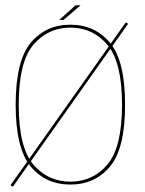

<svg xmlns="http://www.w3.org/2000/svg" viewBox="-20 -691 547 723"><path d="M19.5 6.5 28.5 12 462.5 -601.5 453.5 -606.5ZM245 4Q337.5 4 394.2 -63.8Q451 -131.5 451 -296.5Q451 -462 394.2 -530Q337.5 -598 245 -598Q152.5 -598 95.8 -530Q39 -462 39 -296.5Q39 -131.5 95.8 -63.8Q152.5 4 245 4ZM245 -7Q160.5 -7 105.5 -71.5Q50.5 -136 50.5 -296.5Q50.5 -457.5 105.5 -522.2Q160.5 -587 245 -587Q329.5 -587 384.5 -522.2Q439.5 -457.5 439.5 -296.5Q439.5 -136 384.5 -71.5Q329.5 -7 245 -7ZM203 -616H219L283.5 -671H264.5Z"/></svg>

Font: Anybody Thin
Style: Regular
Weight: 100
Designer: Tyler Finck
Foundry: Etcetera Type Company
Version: Version 1.114;gftools[0.9.25]